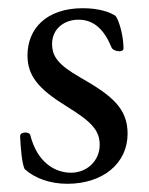

<svg xmlns="http://www.w3.org/2000/svg" viewBox="-20 -434 363 468"><path d="M144 14C231 14 291 -36 291 -108C291 -170 253 -201 176 -245C122 -276 107 -296 107 -327C107 -365 138 -386 171 -386C209 -386 234 -362 252 -318C254 -313 263 -309 271 -309C276 -309 281 -311 281 -316C281 -344 272 -380 262 -395C249 -404 222 -414 182 -414C92 -414 47 -363 47 -299C47 -249 74 -217 142 -175C202 -138 223 -117 223 -81C223 -42 192 -13 153 -13C114 -13 71 -38 54 -104C53 -109 47 -111 42 -111C35 -111 29 -108 29 -102C30 -79 33 -36 40 -22C65 1 103 14 144 14Z"/></svg>

Font: EB Garamond
Style: Regular
Weight: 400
Designer: Georg Duffner and Octavio Pardo
Foundry: Georg Duffner
Version: Version 1.000;PS 001.000;hotconv 1.0.88;makeotf.lib2.5.64775